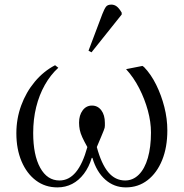

<svg xmlns="http://www.w3.org/2000/svg" viewBox="-20 -799 797 833"><path d="M229 14Q176 14 136 -16Q96 -46 73.5 -99Q51 -152 51 -221Q51 -284 72 -341.5Q93 -399 131 -444.5Q169 -490 219 -516L233 -505Q199 -474 174.5 -430.5Q150 -387 137 -334.5Q124 -282 124 -222Q124 -126 154.5 -71Q185 -16 238 -16Q279 -16 309 -52Q339 -88 359 -161Q345 -186 337 -203.5Q329 -221 326 -236Q323 -251 323 -267Q323 -299 338.5 -320Q354 -341 379 -341Q404 -341 419.5 -320.5Q435 -300 435 -266Q435 -258 435 -253.5Q435 -249 434 -244.5Q433 -240 429.5 -231.5Q426 -223 419 -206Q412 -189 400 -161Q420 -87 450 -51.5Q480 -16 523 -16Q557 -16 582.5 -41.5Q608 -67 621.5 -114Q635 -161 635 -224Q635 -270 621.5 -319.5Q608 -369 584 -416Q560 -463 527 -499L598 -513L605 -508Q635 -477 657.5 -431.5Q680 -386 693 -335Q706 -284 706 -233Q706 -160 683.5 -104.5Q661 -49 620.5 -17.5Q580 14 526 14Q475 14 437 -19.5Q399 -53 381 -114H378Q366 -74 344 -45Q322 -16 293 -1Q264 14 229 14ZM377 -572 364 -579 424 -738Q433 -761 440 -770Q447 -779 463 -779Q476 -779 486.5 -771Q497 -763 508 -744V-736Z"/></svg>

Font: Literata 60pt Light
Style: Regular
Weight: 300
Designer: Latin by Veronika Burian and Jose Scaglione. Greek by Irene Vlachou. Cyrillic by Vera Evstafieva.
Foundry: TypeTogether
Version: Version 3.103;gftools[0.9.29]